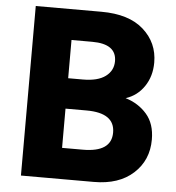

<svg xmlns="http://www.w3.org/2000/svg" viewBox="-55 -824 831 909"><g transform="rotate(5 360.0 -369.0)"><path d="M78.1 33.2V-772.5H389.6Q521.5 -772.5 590.8 -710.4Q660.2 -648.4 660.2 -554.7Q660.2 -489.3 627.4 -440.9Q594.7 -392.6 540 -375Q601.6 -356.4 641.1 -311Q680.7 -265.6 680.7 -190.4Q680.7 -91.8 611.8 -29.3Q543 33.2 424.8 33.2ZM260.7 -114.3H359.4Q495.1 -114.3 495.1 -207.5Q495.1 -300.8 360.4 -300.8H260.7ZM260.7 -445.3H330.1Q401.4 -445.3 438 -472.7Q474.6 -500 474.6 -544.9Q474.6 -627 359.4 -627H260.7Z"/></g></svg>

Font: GenEi M Gothic v2 Heavy
Style: Regular
Weight: 800
Version: Version 2.0